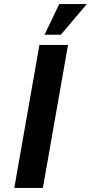

<svg xmlns="http://www.w3.org/2000/svg" viewBox="-20 -920 445 940"><path d="M50 0H190L313 -700H173ZM270 -900 198 -750H278L405 -900Z"/></svg>

Font: Scada
Style: Bold Italic
Weight: 700
Designer: Jovanny Lemonad
Foundry: Jovanny Lemonad
Version: Version 3.005